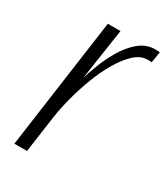

<svg xmlns="http://www.w3.org/2000/svg" viewBox="-133 -566 553 631"><g transform="rotate(30 143.5 -250.0)"><path d="M23 0 92 -495H140L111 -301Q117 -321 129.5 -354Q142 -387 161.5 -420.5Q181 -454 208 -477Q235 -500 268 -500Q272 -500 278 -500Q284 -500 287 -499L280 -457Q278 -458 273.5 -458Q269 -458 264 -458Q238 -458 214.5 -436Q191 -414 170.5 -379Q150 -344 134 -302Q118 -260 107 -218Q96 -176 91 -142L71 0Z"/></g></svg>

Font: Alumni Sans Light
Style: Italic
Weight: 300
Italic angle: -8°
Version: Version 1.016